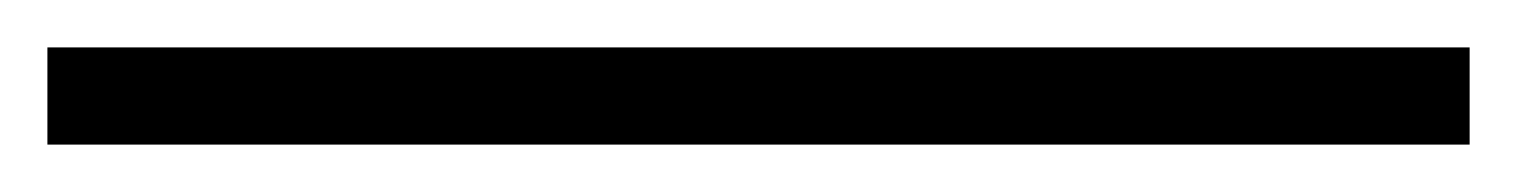

<svg xmlns="http://www.w3.org/2000/svg" viewBox="-20 67 640 81"><path d="M0 128V87H600V128Z"/></svg>

Font: M PLUS Code Latin Expanded Light
Style: Regular
Weight: 300
Width: 7
Designer: Coji Morishita
Foundry: UNDERFOREST DESIGN
Version: Version 1.002; ttfautohint (v1.8.3)